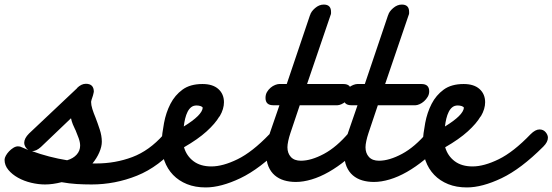

<svg xmlns="http://www.w3.org/2000/svg" viewBox="-156 -762 2420 841"><path d="M-32 -105H-31ZM174 -193Q168 -205 163 -217.5Q158 -230 155 -244L23 -118Q3 -100 -15 -100H-16Q58 -73 138 -60Q165 -68 180 -85Q195 -102 195 -124Q195 -139 188.5 -157Q182 -175 174 -194ZM-32 -105Q-40 -110 -45 -119Q-50 -128 -50 -136Q-50 -156 -29 -177L182 -376H181Q200 -395 220 -395Q255 -395 255 -360Q254 -355 253 -351Q252 -347 251 -343Q250 -339 249 -337Q247 -331 245 -325Q243 -319 243 -316Q243 -302 248.5 -284.5Q254 -267 262 -248Q272 -222 281 -194.5Q290 -167 290 -141Q290 -120 279 -94.5Q268 -69 249 -46H266Q349 -46 423.5 -74Q498 -102 560 -172V-171Q571 -184 579.5 -190Q588 -196 602 -196Q619 -196 629 -185Q639 -174 639 -161Q639 -152 634.5 -144Q630 -136 622 -125Q540 -31 444 7.5Q348 46 245 46Q211 46 179 44Q147 42 114 36Q94 41 76 43.5Q58 46 41 46Q12 46 -19.5 38.5Q-51 31 -77 16.5Q-103 2 -119.5 -18Q-136 -38 -136 -62Q-136 -70 -130.5 -80Q-125 -90 -116.5 -99Q-108 -108 -97.5 -114.5Q-87 -121 -77 -121Q-76 -121 -73.5 -120.5Q-71 -120 -68 -120Z M608 -186Q619 -192 629 -197.5Q639 -203 649 -208Q647 -197 646.5 -185Q646 -173 645 -162ZM705 -300Q691 -300 681.5 -292.5Q672 -285 665.5 -272Q659 -259 655 -242.5Q651 -226 649 -208Q729 -257 732 -290Q730 -295 722 -297.5Q714 -300 705 -300ZM805 -252Q787 -221 749 -186.5Q711 -152 650 -117Q661 -79 691.5 -56Q722 -33 770 -33Q820 -33 884.5 -64.5Q949 -96 1024 -174Q1045 -195 1063 -195Q1080 -195 1090 -183Q1100 -171 1100 -159Q1100 -140 1080 -120Q982 -22 897 18.5Q812 59 745 59Q699 59 663 44.5Q627 30 602 4Q577 -22 564 -58Q551 -94 551 -137Q554 -178 562.5 -223.5Q571 -269 590.5 -307Q610 -345 643.5 -369.5Q677 -394 731 -394Q776 -394 800.5 -372Q825 -350 825 -314Q825 -300 820.5 -284.5Q816 -269 806 -252Z M1373 -183Q1393 -206 1416 -206Q1452 -206 1452 -171Q1452 -158 1436 -136Q1400 -94 1361.5 -62.5Q1323 -31 1284.5 -9Q1246 13 1209 24Q1172 35 1140 35Q1112 35 1088.5 28Q1065 21 1047.5 6Q1030 -9 1020 -32.5Q1010 -56 1010 -90Q1010 -111 1014 -134Q1018 -157 1027 -182Q1033 -200 1038 -214Q1043 -228 1047.5 -241.5Q1052 -255 1057 -269Q1062 -283 1068 -301H1041Q1007 -301 1007 -333Q1007 -348 1013.5 -359Q1020 -370 1029.5 -378Q1039 -386 1049.5 -390Q1060 -394 1067 -394H1100Q1126 -469 1151 -545Q1176 -621 1202 -696V-695Q1206 -711 1224 -726.5Q1242 -742 1262 -742Q1294 -742 1294 -710Q1294 -708 1294 -704Q1294 -700 1292 -696L1189 -394H1348Q1382 -394 1382 -362Q1382 -349 1375.5 -338Q1369 -327 1359.5 -318.5Q1350 -310 1339.5 -305.5Q1329 -301 1322 -301H1157Q1147 -271 1136.5 -240Q1126 -209 1116 -179Q1110 -161 1106.5 -144.5Q1103 -128 1103 -117Q1103 -91 1118 -74.5Q1133 -58 1162 -58Q1207 -58 1263 -88Q1319 -118 1373 -182Z M1715 -183Q1735 -206 1758 -206Q1794 -206 1794 -171Q1794 -158 1778 -136Q1742 -94 1703.5 -62.5Q1665 -31 1626.5 -9Q1588 13 1551 24Q1514 35 1482 35Q1454 35 1430.5 28Q1407 21 1389.5 6Q1372 -9 1362 -32.5Q1352 -56 1352 -90Q1352 -111 1356 -134Q1360 -157 1369 -182Q1375 -200 1380 -214Q1385 -228 1389.5 -241.5Q1394 -255 1399 -269Q1404 -283 1410 -301H1383Q1349 -301 1349 -333Q1349 -348 1355.5 -359Q1362 -370 1371.5 -378Q1381 -386 1391.5 -390Q1402 -394 1409 -394H1442Q1468 -469 1493 -545Q1518 -621 1544 -696V-695Q1548 -711 1566 -726.5Q1584 -742 1604 -742Q1636 -742 1636 -710Q1636 -708 1636 -704Q1636 -700 1634 -696L1531 -394H1690Q1724 -394 1724 -362Q1724 -349 1717.5 -338Q1711 -327 1701.5 -318.5Q1692 -310 1681.5 -305.5Q1671 -301 1664 -301H1499Q1489 -271 1478.5 -240Q1468 -209 1458 -179Q1452 -161 1448.5 -144.5Q1445 -128 1445 -117Q1445 -91 1460 -74.5Q1475 -58 1504 -58Q1549 -58 1605 -88Q1661 -118 1715 -182Z M1752 -186Q1763 -192 1773 -197.5Q1783 -203 1793 -208Q1791 -197 1790.5 -185Q1790 -173 1789 -162ZM1849 -300Q1835 -300 1825.5 -292.5Q1816 -285 1809.5 -272Q1803 -259 1799 -242.5Q1795 -226 1793 -208Q1873 -257 1876 -290Q1874 -295 1866 -297.5Q1858 -300 1849 -300ZM1949 -252Q1931 -221 1893 -186.5Q1855 -152 1794 -117Q1805 -79 1835.5 -56Q1866 -33 1914 -33Q1964 -33 2028.5 -64.5Q2093 -96 2168 -174Q2189 -195 2207 -195Q2224 -195 2234 -183Q2244 -171 2244 -159Q2244 -140 2224 -120Q2126 -22 2041 18.5Q1956 59 1889 59Q1843 59 1807 44.5Q1771 30 1746 4Q1721 -22 1708 -58Q1695 -94 1695 -137Q1698 -178 1706.5 -223.5Q1715 -269 1734.5 -307Q1754 -345 1787.5 -369.5Q1821 -394 1875 -394Q1920 -394 1944.5 -372Q1969 -350 1969 -314Q1969 -300 1964.5 -284.5Q1960 -269 1950 -252Z"/></svg>

Font: Discipuli Britannica Bold
Style: Regular
Weight: 700
Designer: Peter Wiegel
Foundry: Peter Wiegel
Version: Version 0.001 2009